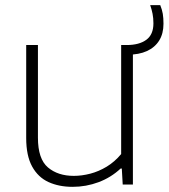

<svg xmlns="http://www.w3.org/2000/svg" viewBox="-20 -715 654 744"><path d="M261.5 9Q208.5 9 168 -9.5Q127.5 -28 104.5 -69.8Q81.5 -111.5 81.5 -180.5V-540.5H127V-181.5Q127 -99 165.8 -66.2Q204.5 -33.5 266 -33.5Q297 -33.5 329.8 -42Q362.5 -50.5 393.5 -69.2Q424.5 -88 449.5 -118V-540.5H470.5Q519.5 -540.5 547 -560.8Q574.5 -581 574.5 -624.5Q574.5 -645 571.2 -661.5Q568 -678 562 -695H601Q608 -678 610.8 -661.5Q613.5 -645 613.5 -623Q613.5 -585 597 -558.2Q580.5 -531.5 549.5 -517.2Q518.5 -503 474 -503L495 -523V0H455.5L452 -62H447.5Q410 -27 361.8 -9Q313.5 9 261.5 9Z"/></svg>

Font: Encode Sans SemiExpanded ExtraLight
Style: Regular
Weight: 250
Width: 6
Designer: Multiple Designers
Foundry: Impallari Type
Version: Version 3.002